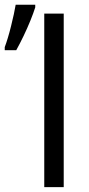

<svg xmlns="http://www.w3.org/2000/svg" viewBox="-21 -770 368 790"><path d="M161.1 0V-713.9H241.2V0ZM-1.5 -563.5V-576.2Q4.4 -591.3 11.2 -614Q18.1 -636.7 24.4 -662.4Q30.8 -688 35.9 -711.4Q41 -734.9 43.5 -750.5H124V-739.7Q116.7 -716.3 104 -685.1Q91.3 -653.8 75.9 -621.8Q60.5 -589.8 45.9 -563.5Z"/></svg>

Font: Open Sans SemiCondensed
Style: Regular
Weight: 400
Width: 4
Designer: Monotype Design Team
Foundry: Monotype Imaging Inc.
Version: Version 3.000